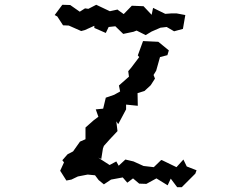

<svg xmlns="http://www.w3.org/2000/svg" viewBox="-20 -751 1040 804"><path d="M241 -731 209 -688 220 -682 244 -645 268 -644 320 -621 335 -625 375 -643V-634L423 -613L435 -638L463 -641L496 -609L539 -618L552 -623L590 -604L615 -619L652 -635L678 -638L709 -620L746 -630L756 -688L719 -695H699L672 -693L621 -718L615 -689L581 -725L532 -727L498 -692L477 -707L472 -711L440 -704L383 -731L350 -714L336 -716L314 -702L274 -730ZM232 -36 258 5 279 1 306 -12 347 -20 378 -17 393 3 415 21 445 1 494 -8 513 14 537 -4 563 18 593 19 635 -4 682 25 695 -3 722 33H741L798 -24L803 -38L762 -54L748 -83L719 -51L659 -80L655 -81L624 -51L581 -56L539 -75L505 -83L477 -57L467 -75L439 -60L391 -91L404 -85L411 -129L415 -140L440 -168L472 -202L467 -243L475 -231L508 -293V-313L557 -308L556 -361L585 -370L611 -394L629 -422L623 -437L634 -455L650 -512L681 -520L687 -540L643 -576L579 -579L557 -519L563 -512L529 -467L517 -453L520 -430L478 -393L483 -368L458 -354L423 -342L412 -296L381 -293L392 -262L373 -248L338 -217V-168L315 -158L286 -117L263 -105L241 -80L248 -71Z"/></svg>

Font: チョークS
Style: Regular
Weight: 400
Designer: [Stick] Fontworks Inc.
Foundry: [Stick] Fontworks Inc.
Version: Version 1.200;FEAKit 1.0